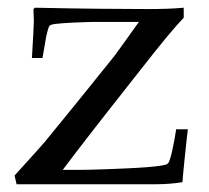

<svg xmlns="http://www.w3.org/2000/svg" viewBox="-20 -476 540 496"><path d="M22.9 0 17.6 -22.5Q20.5 -25.9 27.1 -33Q33.7 -40 41.7 -49.1Q49.8 -58.1 58.6 -67.9Q67.4 -77.6 75.2 -86.2Q83 -94.7 88.4 -101.1Q93.8 -107.4 95.7 -109.4Q99.6 -114.3 112.1 -129.6Q124.5 -145 141.8 -166Q159.2 -187 178.7 -211.2Q198.2 -235.4 216.1 -257.6Q233.9 -279.8 248.3 -297.6Q262.7 -315.4 269 -323.2Q275.9 -331.5 293.2 -355.7Q310.5 -379.9 338.9 -419.4H225.6Q222.2 -419.4 212.9 -419.2Q203.6 -418.9 191.7 -418.5Q179.7 -418 166.5 -417.5Q153.3 -417 141.8 -416Q130.4 -415 122.1 -414.1Q113.8 -413.1 111.8 -411.6Q109.9 -411.1 108.6 -410.2Q107.4 -409.2 106.2 -406.5Q105 -403.8 103.5 -398.4Q102.1 -393.1 99.6 -382.8L89.8 -326.2H62.5Q64.9 -369.1 66.2 -392.1Q67.4 -415 67.4 -419.9Q67.4 -425.8 67.1 -433.8Q66.9 -441.9 66.4 -452.6L70.3 -456.1Q161.6 -454.1 233.6 -453.4Q305.7 -452.6 361.3 -452.6Q387.7 -452.6 410.9 -453.4Q434.1 -454.1 454.6 -456.1V-430.2Q438 -413.1 409.4 -378.7Q380.9 -344.2 339.4 -291Q260.3 -190.9 211.4 -127.9Q162.6 -64.9 142.1 -37.1H176.3Q191.4 -37.1 214.1 -37.6Q236.8 -38.1 262.2 -39.1Q287.6 -40 313.5 -41.3Q339.4 -42.5 360.6 -44.2Q381.8 -45.9 396.2 -48.1Q410.6 -50.3 413.1 -53.2Q416 -55.2 418.9 -64.2Q421.9 -73.2 424.8 -86.2Q427.7 -99.1 430.4 -114Q433.1 -128.9 435.1 -142.1H465.3Q463.9 -131.3 461.9 -112.8Q460 -94.2 457.8 -74.2Q455.6 -54.2 453.9 -35.4Q452.1 -16.6 451.2 -5.4Q437 -2.9 419.4 -1.5Q401.9 0 379.9 0H168Z"/></svg>

Font: XB Kayhan
Style: Regular
Weight: 400
Designer: Behnam
Foundry: Irmug
Version: Version 7.300 2009